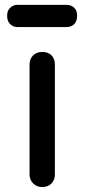

<svg xmlns="http://www.w3.org/2000/svg" viewBox="-20 -757 342 777"><path d="M49.8 -647.5Q33.2 -647.5 21.5 -659.2Q8.8 -670.9 8.8 -693.4Q8.8 -714.8 21.5 -725.6Q33.2 -737.3 49.8 -737.3Q116.2 -737.3 250 -737.3Q267.6 -737.3 280.3 -725.6Q292 -714.8 292 -693.4Q292 -670.9 280.3 -659.2Q267.6 -647.5 250 -647.5Q183.6 -647.5 49.8 -647.5ZM151.4 0Q128.9 0 114.3 -14.6Q99.6 -29.3 99.6 -50.8Q99.6 -199.2 99.6 -496.1Q99.6 -518.6 114.3 -533.2Q128.9 -546.9 151.4 -546.9Q173.8 -546.9 188.5 -533.2Q202.1 -518.6 202.1 -496.1Q202.1 -347.7 202.1 -50.8Q202.1 -29.3 188.5 -14.6Q173.8 0 151.4 0Z"/></svg>

Font: Abed
Style: Bold
Weight: 700
Designer: Johan Aakerlund
Version: Version 3.105